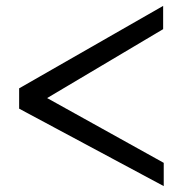

<svg xmlns="http://www.w3.org/2000/svg" viewBox="-20 -638 644 652"><path d="M45 -269V-338L534 -618V-539L140 -305L536 -85V-6Z"/></svg>

Font: Ekushey Lalsalu
Style: Regular
Weight: 400
Designer: Al Mamun Sumon
Foundry: Al Mamun Sumon
Version: Version 1.0